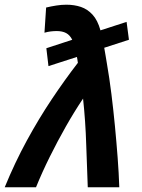

<svg xmlns="http://www.w3.org/2000/svg" viewBox="-43 -796 605 816"><path d="M-23 0Q20 -105 71 -198.5Q122 -292 177.5 -375Q233 -458 288 -529Q287 -536 286 -542.5Q285 -549 284 -554L163 -515L154 -591L264 -627Q254 -647 238 -655.5Q222 -664 198 -664Q186 -664 173 -662.5Q160 -661 146 -657L153 -764Q174 -769 196 -772.5Q218 -776 239 -776Q273 -776 301 -766.5Q329 -757 350.5 -733.5Q372 -710 384 -667L495 -703L505 -627L400 -593Q403 -577 405.5 -561Q408 -545 411 -528Q422 -465 430.5 -396.5Q439 -328 445.5 -260Q452 -192 457 -126Q462 -60 464 0H330Q329 -38 327 -83.5Q325 -129 323.5 -179.5Q322 -230 318.5 -280.5Q315 -331 310 -377Q273 -322 237 -258.5Q201 -195 168.5 -129.5Q136 -64 110 0Z"/></svg>

Font: Ubuntu Sans
Style: Bold Italic
Weight: 700
Italic angle: -13.5°
Designer: Dalton Maag Ltd
Foundry: Dalton Maag Ltd
Version: Version 1.006